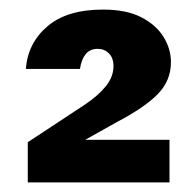

<svg xmlns="http://www.w3.org/2000/svg" viewBox="-20 -733 410 401"><path d="M38 -352V-436L158 -515Q186 -534 201.5 -553.5Q217 -573 217 -595Q217 -612 207.5 -621.5Q198 -631 184 -631Q168 -631 159 -620Q150 -609 147 -589H34Q38 -643 79 -678Q120 -713 195 -713Q244 -713 275 -697Q306 -681 321.5 -656Q337 -631 337 -603Q337 -565 310 -537Q283 -509 224 -478L158 -441H334V-352Z"/></svg>

Font: DM Sans 9pt 36pt Black
Style: Regular
Weight: 900
Version: Version 4.004;gftools[0.9.30]